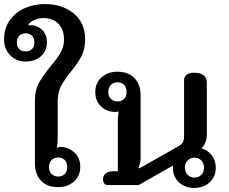

<svg xmlns="http://www.w3.org/2000/svg" viewBox="-24 -911 1127 945"><path d="M148 -106V-419Q148 -468 167.5 -503Q187 -538 225 -585Q258 -624 274.5 -652.5Q291 -681 291 -716Q291 -766 263.5 -794Q236 -822 190 -822Q168 -822 147 -813.5Q126 -805 115 -789L117 -786Q123 -787 131 -787Q138 -787 141 -786Q173 -779 190 -757Q207 -735 207 -703Q207 -660 177 -634Q147 -608 102 -608Q56 -608 26 -639Q-4 -670 -4 -718Q-4 -771 23.5 -810.5Q51 -850 97 -870.5Q143 -891 196 -891Q282 -891 338.5 -845Q395 -799 395 -717Q395 -670 378 -636.5Q361 -603 327 -561Q293 -519 276.5 -487.5Q260 -456 260 -411V-235Q260 -204 256 -183Q264 -188 272 -188Q311 -188 341 -161.5Q371 -135 371 -90Q371 -45 340 -17.5Q309 10 262 10Q207 10 177.5 -22Q148 -54 148 -106ZM145 -702Q145 -724 133 -735.5Q121 -747 102 -747Q83 -747 71 -735.5Q59 -724 59 -702Q59 -680 71 -669Q83 -658 102 -658Q121 -658 133 -669Q145 -680 145 -702ZM307 -89Q307 -111 294.5 -123.5Q282 -136 263 -136Q243 -136 230 -123.5Q217 -111 217 -89Q217 -67 230 -54.5Q243 -42 263 -42Q282 -42 294.5 -54.5Q307 -67 307 -89Z M827 -86V-96L658 0H506Q497 0 490 -7Q483 -14 483 -28Q483 -47 496 -57.5Q509 -68 534 -68H556V-313Q556 -342 560 -363Q552 -360 544 -360Q503 -360 474 -386.5Q445 -413 445 -458Q445 -503 476 -530.5Q507 -558 554 -558Q609 -558 638.5 -526Q668 -494 668 -442V-134Q668 -120 665 -108Q662 -96 657 -83H663L854 -191Q869 -199 875.5 -210.5Q882 -222 882 -242V-517Q882 -533 894.5 -543Q907 -553 931 -553Q961 -553 977.5 -540.5Q994 -528 994 -505V-250Q994 -206 967 -181Q999 -172 1018.5 -146.5Q1038 -121 1038 -86Q1038 -41 1008 -13.5Q978 14 932 14Q886 14 856.5 -14Q827 -42 827 -86ZM599 -459Q599 -481 586.5 -493.5Q574 -506 554 -506Q535 -506 522 -493.5Q509 -481 509 -459Q509 -436 522 -424Q535 -412 554 -412Q574 -412 586.5 -424Q599 -436 599 -459ZM980 -86Q980 -108 966.5 -121.5Q953 -135 933 -135Q914 -135 900 -121.5Q886 -108 886 -86Q886 -63 900 -50Q914 -37 933 -37Q953 -37 966.5 -50Q980 -63 980 -86Z"/></svg>

Font: Maitree Semibold
Style: Regular
Weight: 600
Designer: CadsonDemak Team
Foundry: CadsonDemak
Version: Version 1.010